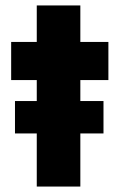

<svg xmlns="http://www.w3.org/2000/svg" viewBox="-20 -685 438 705"><path d="M115 0V-195H35V-314H115V-391H21V-531H115V-665H275V-531H378V-391H275V-314H360V-195H275V0Z"/></svg>

Font: Lexend
Style: Bold
Weight: 700
Designer: Bonnie Shaver-Troup, Thomas Jockin
Foundry: Lexend
Version: Version 1.007; ttfautohint (v1.8.3)